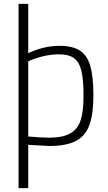

<svg xmlns="http://www.w3.org/2000/svg" viewBox="-20 -746 560 993"><path d="M76 -726H126V-471Q207 -509 288 -509Q355 -509 393 -484.5Q431 -460 447 -405Q463 -350 463 -253Q463 -156 442.5 -99.5Q422 -43 372.5 -17Q323 9 235 9L126 3V227H76ZM412 -251Q412 -334 401 -379.5Q390 -425 363 -445Q336 -465 286 -465Q219 -465 147 -438L126 -429V-40Q198 -34 233 -34Q305 -34 343.5 -56Q382 -78 397 -124Q412 -170 412 -251Z"/></svg>

Font: Cairo Light
Style: Regular
Weight: 300
Designer: Mohamed Gaber, the designers of Titillium
Foundry: Kief Type Foundry
Version: Version 2.009; ttfautohint (v1.5.33-1714) -l 8 -r 50 -G 200 